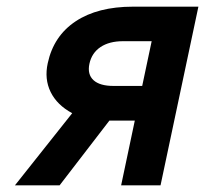

<svg xmlns="http://www.w3.org/2000/svg" viewBox="-20 -556 640 576"><path d="M24.8 0 196.6 -216.4Q151 -241 131.9 -280Q112.8 -319 123.2 -366.4Q140.8 -448.2 207 -492.1Q273.2 -536 378.8 -536H575.2L461.6 0H343.4L384.4 -194.2H308.2L158.8 0ZM320.6 -298.2H406.6L435 -432.4H349Q307.8 -432.4 281.5 -414.8Q255.2 -397.2 248.2 -364.4Q241.6 -332.8 260.5 -315.5Q279.4 -298.2 320.6 -298.2Z"/></svg>

Font: Geist Mono
Style: Italic
Weight: 400
Italic angle: -12°
Monospace: yes
Designer: Basement.studio, Andrés Briganti, Mateo Zaragoza
Foundry: Basement.studio, Vercel, Andrés Briganti, Guido Ferreyra, Mateo Zaragoza
Version: Version 1.500